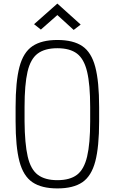

<svg xmlns="http://www.w3.org/2000/svg" viewBox="-20 -1037 640 1071"><path d="M300 14Q212 14 161 -20.5Q110 -55 88.5 -136.5Q67 -218 67 -360V-440Q67 -582 88.5 -663.5Q110 -745 161 -779.5Q212 -814 300 -814Q389 -814 439.5 -779.5Q490 -745 511.5 -663.5Q533 -582 533 -440V-360Q533 -218 511.5 -136.5Q490 -55 439.5 -20.5Q389 14 300 14ZM300 -32Q370 -32 409.5 -62Q449 -92 466 -164Q483 -236 483 -360V-440Q483 -565 466 -636.5Q449 -708 409.5 -738Q370 -768 300 -768Q230 -768 190 -738Q150 -708 133.5 -636.5Q117 -565 117 -440V-360Q118 -236 134.5 -164Q151 -92 191 -62Q231 -32 300 -32ZM391 -870 300 -953 208 -872 170 -902 300 -1017 430 -900Z"/></svg>

Font: Victor Mono Thin
Style: Regular
Weight: 100
Monospace: yes
Designer: Rune Bjørnerås
Version: Version 1.561;gftools[0.9.30]